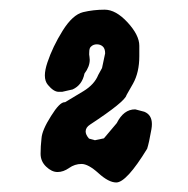

<svg xmlns="http://www.w3.org/2000/svg" viewBox="-20 -808 387 395"><path d="M100.6 -619.1H107.9L129.4 -624C142.4 -629.9 150.6 -640.8 153.8 -656.7C161 -666.2 164.6 -675.6 164.6 -685.1C164.6 -687 164.4 -689 164.1 -690.9C163.4 -694.5 163.2 -697.8 163.6 -700.7C163.6 -706.2 164.7 -710 167 -711.9C170.2 -715.2 174.3 -716.8 179.2 -716.8C184.1 -716.8 188.2 -715.3 191.4 -712.4C194.7 -709.5 196.3 -704.8 196.3 -698.2L189.9 -668L182.1 -653.8C176.9 -640.8 166.8 -629.7 151.9 -620.6L113.8 -597.7H112.8C106 -597.7 96.7 -588.2 85 -569.3C72.6 -549.8 66.1 -534.5 65.4 -523.4C64.1 -512.4 63.5 -501.8 63.5 -491.7C63.5 -481.3 67.3 -472.4 75 -465.1C82.6 -457.8 90.4 -454.1 98.4 -454.1C106.4 -454.1 114.3 -456.9 122.1 -462.4C129.9 -467.9 138.4 -470.7 147.7 -470.7C157 -470.7 168.6 -464.4 182.6 -451.7C196.6 -439 208.8 -432.6 219.2 -432.6C233.2 -432.6 254.4 -455.7 282.7 -502C285.3 -509.8 288.2 -523.1 291.5 -542C292.2 -545.9 292.5 -549.5 292.5 -552.7C292.5 -565.4 287.3 -573.9 276.9 -578.1L258.3 -583H257.8C242.2 -583 229.7 -573.6 220.2 -554.7L193.8 -523.4L175.3 -519.5L163.1 -522.9C158.5 -528.2 156.2 -533 156.2 -537.6C156.2 -543.1 159.3 -547.9 165.5 -551.8C213.4 -583.3 238.3 -603.5 240.2 -612.3C240.6 -612.6 245 -620.5 253.7 -636C262.3 -651.4 266.6 -670.2 266.6 -692.4V-713.9C266.6 -728.5 258.5 -744.5 242.4 -762C226.3 -779.4 210.6 -788.1 195.3 -788.1C180 -788.1 165.2 -786.4 150.9 -783C136.6 -779.5 122.6 -766.8 108.9 -744.9C95.2 -722.9 84.8 -701.2 77.6 -679.7C74.1 -669.3 72.3 -660.3 72.3 -652.8C72.3 -644.7 74.4 -638.2 78.6 -633.3C86.4 -623.9 93.8 -619.1 100.6 -619.1Z"/></svg>

Font: Drukaatie burti
Style: Regular
Weight: 400
Version: Version 0.14.4